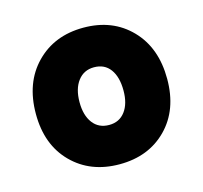

<svg xmlns="http://www.w3.org/2000/svg" viewBox="-76 -822 674 637"><g transform="rotate(-15 260.5 -503.5)"><path d="M486 -502Q486 -396 423.5 -332.5Q361 -269 261 -269Q161 -269 98 -332.5Q35 -396 35 -502Q35 -609 98 -673.5Q161 -738 261 -738Q361 -738 423.5 -673.5Q486 -609 486 -502ZM336 -502Q336 -549 316.5 -575.5Q297 -602 261 -602Q226 -602 205.5 -575Q185 -548 185 -502Q185 -457 205 -430.5Q225 -404 261 -404Q296 -404 316 -430.5Q336 -457 336 -502Z"/></g></svg>

Font: Repo
Style: ExtraBold
Weight: 800
Designer: Stefan Peev
Foundry: Context Ltd
Version: Version 001.000